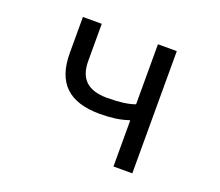

<svg xmlns="http://www.w3.org/2000/svg" viewBox="-121 -908 1242 1082"><g transform="rotate(20 500.0 -366.5)"><path d="M653 0V-276H648Q579 -252 479 -252Q339 -252 271 -317.5Q203 -383 203 -516V-733H316V-511Q316 -429 358.5 -390Q401 -351 487 -351Q595 -351 653 -373V-733H766V0Z"/></g></svg>

Font: IBM Plex Sans JP Medium
Style: Regular
Weight: 500
Designer: Mike Abbink; Paul van der Laan; Pieter van Rosmalen; Wujin Sim; Yejin Wi; Jinhee Kim; Boomi Park; Yona Kim; Kichan Ma
Foundry: Sandoll Inc.
Version: Version 1.001